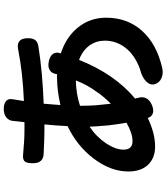

<svg xmlns="http://www.w3.org/2000/svg" viewBox="48 -884 884 1020"><g transform="rotate(-90 490.0 -374.0)"><path d="M594 45Q570 38 559 20Q540 -11 566 -38Q589 -62 632 -72Q709 -100 748 -152Q784 -200 784 -259Q784 -304 759 -340Q732 -377 682 -396Q606 -206 476 -98Q477 -96 478.5 -91Q480 -86 480 -83Q489 -56 475 -34Q461 -14 431 -5Q411 1 395.5 -5Q380 -11 374 -29L373 -31Q292 8 221 8Q164 8 128 -26Q89 -64 89 -134Q89 -228 158 -319Q225 -407 330 -457Q333 -520 339 -580H308Q267 -580 185 -584Q134 -585 133 -638Q132 -672 142 -684Q153 -697 183 -693Q253 -686 312 -686H351L357 -739Q357 -740 357 -741Q358 -769 377 -783Q395 -797 425 -796Q452 -795 465 -782Q478 -769 472 -745Q472 -744 472 -743L463 -689Q612 -695 734 -719Q797 -733 797 -668Q797 -642 788 -630Q778 -616 754 -612Q616 -590 449 -584L442 -495Q519 -513 588 -513H606Q606 -514 606 -515Q610 -543 630 -553Q648 -563 677 -556Q703 -550 714 -534Q725 -518 717 -495L716 -493Q803 -465 854 -402Q906 -337 906 -253Q906 -138 835 -60Q765 17 638 46Q615 51 594 45ZM250 -112Q292 -112 348 -144Q338 -203 334 -240Q328 -306 327 -340Q274 -305 238 -252Q205 -201 205 -160Q205 -112 250 -112ZM449 -227Q491 -269 516 -308Q548 -351 573 -413Q503 -412 438 -391V-388Q438 -344 441 -303Q443 -277 449 -227Z"/></g></svg>

Font: GenSenRounded2 TW B
Style: Regular
Weight: 700
Version: Version 2.000;PS 2;hotconv 16.6.51;makeotf.lib2.5.65220 DEVE